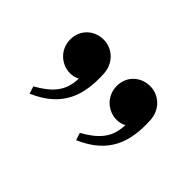

<svg xmlns="http://www.w3.org/2000/svg" viewBox="-56 -857 540 540"><g transform="rotate(45 214.5 -586.5)"><path d="M255 -481 262 -459C355 -499 374 -566 370 -646C368 -687 337 -714 302 -714C265 -714 235 -687 235 -648C235 -608 267 -580 302 -580C312 -580 321 -582 330 -587C329 -536 303 -508 255 -481ZM70 -481 77 -459C170 -499 189 -566 185 -646C183 -687 152 -714 117 -714C80 -714 50 -687 50 -648C50 -608 82 -580 117 -580C127 -580 136 -582 145 -587C144 -536 118 -508 70 -481Z"/></g></svg>

Font: Sprat Condesed
Style: Bold
Weight: 700
Width: 3
Designer: Ethan Nakache
Foundry: Collletttivo
Version: Version 2.000;Glyphs 3.2 (3217)